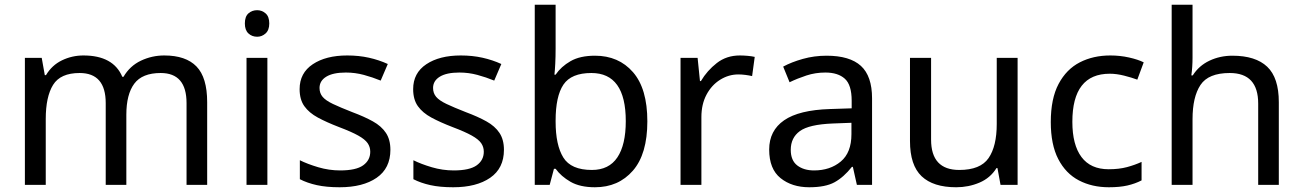

<svg xmlns="http://www.w3.org/2000/svg" viewBox="-20 -780 5496 810"><path d="M673 -546Q764 -546 809 -499.5Q854 -453 854 -349V0H767V-345Q767 -472 658 -472Q580 -472 546.5 -427Q513 -382 513 -296V0H426V-345Q426 -472 316 -472Q235 -472 204 -422Q173 -372 173 -278V0H85V-536H156L169 -463H174Q199 -505 241.5 -525.5Q284 -546 332 -546Q458 -546 496 -456H501Q528 -502 574.5 -524Q621 -546 673 -546Z M1065 -737Q1085 -737 1100.5 -723.5Q1116 -710 1116 -681Q1116 -653 1100.5 -639Q1085 -625 1065 -625Q1043 -625 1028 -639Q1013 -653 1013 -681Q1013 -710 1028 -723.5Q1043 -737 1065 -737ZM1108 -536V0H1020V-536Z M1627 -148Q1627 -70 1569 -30Q1511 10 1413 10Q1357 10 1316.5 1Q1276 -8 1245 -24V-104Q1277 -88 1322.5 -74.5Q1368 -61 1415 -61Q1482 -61 1512 -82.5Q1542 -104 1542 -140Q1542 -160 1531 -176Q1520 -192 1491.5 -208Q1463 -224 1410 -244Q1358 -264 1321 -284Q1284 -304 1264 -332Q1244 -360 1244 -404Q1244 -472 1299.5 -509Q1355 -546 1445 -546Q1494 -546 1536.5 -536.5Q1579 -527 1616 -510L1586 -440Q1552 -454 1515 -464Q1478 -474 1439 -474Q1385 -474 1356.5 -456.5Q1328 -439 1328 -409Q1328 -387 1341 -371.5Q1354 -356 1384.5 -341.5Q1415 -327 1466 -307Q1517 -288 1553 -268Q1589 -248 1608 -219.5Q1627 -191 1627 -148Z M2106 -148Q2106 -70 2048 -30Q1990 10 1892 10Q1836 10 1795.5 1Q1755 -8 1724 -24V-104Q1756 -88 1801.5 -74.5Q1847 -61 1894 -61Q1961 -61 1991 -82.5Q2021 -104 2021 -140Q2021 -160 2010 -176Q1999 -192 1970.5 -208Q1942 -224 1889 -244Q1837 -264 1800 -284Q1763 -304 1743 -332Q1723 -360 1723 -404Q1723 -472 1778.5 -509Q1834 -546 1924 -546Q1973 -546 2015.5 -536.5Q2058 -527 2095 -510L2065 -440Q2031 -454 1994 -464Q1957 -474 1918 -474Q1864 -474 1835.5 -456.5Q1807 -439 1807 -409Q1807 -387 1820 -371.5Q1833 -356 1863.5 -341.5Q1894 -327 1945 -307Q1996 -288 2032 -268Q2068 -248 2087 -219.5Q2106 -191 2106 -148Z M2324 -575Q2324 -541 2322.5 -511.5Q2321 -482 2319 -465H2324Q2347 -499 2387 -522Q2427 -545 2490 -545Q2590 -545 2650.5 -475.5Q2711 -406 2711 -268Q2711 -130 2650 -60Q2589 10 2490 10Q2427 10 2387 -13Q2347 -36 2324 -68H2317L2299 0H2236V-760H2324ZM2475 -472Q2390 -472 2357 -423Q2324 -374 2324 -271V-267Q2324 -168 2356.5 -115.5Q2389 -63 2477 -63Q2549 -63 2584.5 -116Q2620 -169 2620 -269Q2620 -472 2475 -472Z M3101 -546Q3116 -546 3133.5 -544.5Q3151 -543 3164 -540L3153 -459Q3140 -462 3124.5 -464Q3109 -466 3095 -466Q3054 -466 3018 -443.5Q2982 -421 2960.5 -380.5Q2939 -340 2939 -286V0H2851V-536H2923L2933 -438H2937Q2963 -482 3004 -514Q3045 -546 3101 -546Z M3467 -545Q3565 -545 3612 -502Q3659 -459 3659 -365V0H3595L3578 -76H3574Q3539 -32 3500.5 -11Q3462 10 3394 10Q3321 10 3273 -28.5Q3225 -67 3225 -149Q3225 -229 3288 -272.5Q3351 -316 3482 -320L3573 -323V-355Q3573 -422 3544 -448Q3515 -474 3462 -474Q3420 -474 3382 -461.5Q3344 -449 3311 -433L3284 -499Q3319 -518 3367 -531.5Q3415 -545 3467 -545ZM3493 -259Q3393 -255 3354.5 -227Q3316 -199 3316 -148Q3316 -103 3343.5 -82Q3371 -61 3414 -61Q3482 -61 3527 -98.5Q3572 -136 3572 -214V-262Z M4273 -536V0H4201L4188 -71H4184Q4158 -29 4112 -9.5Q4066 10 4014 10Q3917 10 3868 -36.5Q3819 -83 3819 -185V-536H3908V-191Q3908 -63 4027 -63Q4116 -63 4150.5 -113Q4185 -163 4185 -257V-536Z M4658 10Q4587 10 4531.5 -19Q4476 -48 4444.5 -109Q4413 -170 4413 -265Q4413 -364 4446 -426Q4479 -488 4535.5 -517Q4592 -546 4664 -546Q4705 -546 4743 -537.5Q4781 -529 4805 -517L4778 -444Q4754 -453 4722 -461Q4690 -469 4662 -469Q4504 -469 4504 -266Q4504 -169 4542.5 -117.5Q4581 -66 4657 -66Q4701 -66 4734.5 -75Q4768 -84 4796 -97V-19Q4769 -5 4736.5 2.5Q4704 10 4658 10Z M5011 -537Q5011 -497 5006 -462H5012Q5038 -503 5082.5 -524Q5127 -545 5179 -545Q5277 -545 5326 -498.5Q5375 -452 5375 -349V0H5288V-343Q5288 -472 5168 -472Q5078 -472 5044.5 -421.5Q5011 -371 5011 -277V0H4923V-760H5011Z"/></svg>

Font: Noto Sans Ugaritic
Style: Regular
Weight: 400
Designer: Monotype Design Team
Foundry: Monotype Imaging Inc.
Version: Version 2.001; ttfautohint (v1.8.4.7-5d5b)